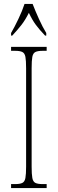

<svg xmlns="http://www.w3.org/2000/svg" viewBox="-20 -951 293 971"><path d="M36 0V-20H56Q81 -20 93 -26Q105 -32 108.5 -51Q112 -70 112 -108V-606Q112 -645 108.5 -663.5Q105 -682 93 -688Q81 -694 56 -694H36V-714H216V-694H196Q171 -694 159 -688Q147 -682 143.5 -663.5Q140 -645 140 -606V-108Q140 -70 143.5 -51Q147 -32 159 -26Q171 -20 196 -20H216V0ZM36 -784Q53 -813 73 -855Q93 -897 104 -931H145Q158 -897 177 -855Q196 -813 214 -784V-771H208Q180 -800 161.5 -825Q143 -850 126 -886Q108 -850 88.5 -825Q69 -800 42 -771H36Z"/></svg>

Font: Noto Serif Myanmar ExtraCondensed Thin
Style: Regular
Weight: 100
Width: 2
Designer: Ben Mitchell and the Monotype Design Team
Foundry: Monotype Imaging Inc.
Version: Version 2.106; ttfautohint (v1.8.4.7-5d5b)